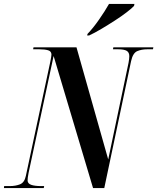

<svg xmlns="http://www.w3.org/2000/svg" viewBox="-54 -954 798 974"><path d="M-34 0 -33 -10H-5Q25 -10 47.5 -19Q70 -28 77 -61L201 -640Q207 -669 207 -677Q207 -694 190 -699Q173 -704 145 -704H114L116 -714H334L495 -145L598 -635Q602 -656 602 -669Q602 -688 589 -696Q576 -704 544 -704H519L521 -714H724L722 -704H694Q664 -704 642 -694.5Q620 -685 611 -644L475 0H418L218 -670L91 -77Q88 -62 87 -53.5Q86 -45 86 -39Q86 -23 104 -16.5Q122 -10 155 -10H170L168 0ZM390 -782Q418 -811 448 -854Q478 -897 499 -934H628L626 -924Q615 -912 589 -892Q563 -872 529 -850Q495 -828 460.5 -807.5Q426 -787 398 -774H388Z"/></svg>

Font: Noto Serif Display ExtraCondensed
Style: Bold Italic
Weight: 700
Width: 2
Italic angle: -12°
Designer: Monotype Design Team
Foundry: Monotype Imaging Inc.
Version: Version 2.009